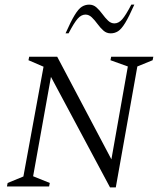

<svg xmlns="http://www.w3.org/2000/svg" viewBox="-20 -805 690 829"><path d="M10 0 13 -15 81 -43 168 -517 103 -545 106 -560H227L461 -117L532 -518L457 -545L460 -560H642L639 -545L573 -518L480 4H455L200 -473L123 -44L195 -15L192 0ZM263 -661Q286 -713 302.5 -740Q319 -767 333.5 -776Q348 -785 365 -785Q383 -785 396.5 -773Q410 -761 422 -744.5Q434 -728 446.5 -716Q459 -704 474 -704Q492 -704 507.5 -721.5Q523 -739 547 -785H560Q537 -733 520.5 -706Q504 -679 489.5 -670Q475 -661 458 -661Q440 -661 426.5 -673Q413 -685 401 -701.5Q389 -718 376.5 -730Q364 -742 349 -742Q331 -742 315.5 -724.5Q300 -707 276 -661Z"/></svg>

Font: Spectral SC Light
Style: Italic
Weight: 300
Italic angle: -10°
Designer: Jean-Baptiste Levee
Foundry: Production Type
Version: Version 2.001